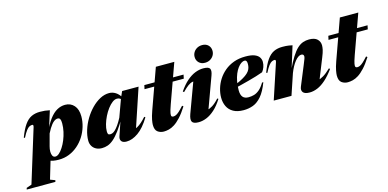

<svg xmlns="http://www.w3.org/2000/svg" viewBox="-175 -1236 3963 1960"><g transform="rotate(-15 1806.0 -256.0)"><path d="M249 -142Q245 -128 243 -113.8Q241 -99.5 241 -86.5Q241 -60.5 250.2 -42.8Q259.5 -25 280.5 -25Q299 -25 320 -43.2Q341 -61.5 361.2 -92.8Q381.5 -124 397.8 -163.8Q414 -203.5 423.8 -247.5Q433.5 -291.5 433.5 -334.5Q433.5 -366.5 426 -380.5Q418.5 -394.5 400 -394.5Q391 -394.5 380.8 -390.5Q370.5 -386.5 359 -377.5Q347.5 -368.5 335.2 -353.5Q323 -338.5 310 -317.5Q297 -296.5 283 -268.5ZM151.5 -57.5 236 -51.5 164.5 188.5 216 207.5 211.5 224.5H-91L-87 208L-31.5 188L142 -374.5Q145 -386 143.2 -392.5Q141.5 -399 132.5 -399Q119 -399 104 -392Q89 -385 71 -362Q53 -339 28 -290L17 -295Q48 -377.5 80.8 -423.8Q113.5 -470 153 -488.8Q192.5 -507.5 243.5 -507.5Q275.5 -507.5 296.2 -505Q317 -502.5 346.5 -496.5L278 -279L268.5 -278Q306 -362.5 344.5 -413.5Q383 -464.5 424.2 -487.2Q465.5 -510 510.5 -510Q568 -510 604.5 -469Q641 -428 641 -353.5Q641 -299 625 -245.5Q609 -192 579.5 -145.2Q550 -98.5 508.2 -62.2Q466.5 -26 415.5 -5.5Q364.5 15 305 15Q239.5 15 201.8 -4.2Q164 -23.5 151.5 -57.5Z M964 -56.5 1027 -242 1037 -239Q991.5 -160.5 954.5 -110.5Q917.5 -60.5 885.5 -33.2Q853.5 -6 823.5 4.5Q793.5 15 761.5 15Q726.5 15 700 1Q673.5 -13 659 -38Q644.5 -63 644.5 -94.5Q644.5 -148.5 662.8 -206.2Q681 -264 713.2 -318Q745.5 -372 787.8 -415.2Q830 -458.5 877.8 -484Q925.5 -509.5 975 -509.5Q1011 -509.5 1043.5 -489Q1076 -468.5 1104 -420.5L1093.5 -398Q1083.5 -416.5 1069.8 -425Q1056 -433.5 1037.5 -433.5Q1014 -433.5 988.2 -414Q962.5 -394.5 938 -362Q913.5 -329.5 894.2 -290.2Q875 -251 863.5 -211.5Q852 -172 852 -138.5Q852 -116 857.8 -108Q863.5 -100 880 -100Q890.5 -100 903.5 -105Q916.5 -110 932.5 -125Q948.5 -140 968.2 -167.5Q988 -195 1011.5 -239.5L1081.5 -432L1110 -495H1283.5L1136 -54L1118 -80.5Q1141.5 -87 1163.8 -99.2Q1186 -111.5 1209.5 -132Q1233 -152.5 1259.5 -182.5L1270 -174.5Q1209.5 -74.5 1145.5 -29.8Q1081.5 15 1021.5 15Q983.5 15 968.2 -4.5Q953 -24 964 -56.5Z M1335.5 -454 1344.5 -495H1759L1750.5 -454ZM1554.5 -236Q1542.5 -202 1536.2 -181.2Q1530 -160.5 1528.2 -148.8Q1526.5 -137 1526.5 -129Q1526.5 -118 1532.5 -113.2Q1538.5 -108.5 1549 -108.5Q1561.5 -108.5 1576 -114.8Q1590.5 -121 1611 -139.2Q1631.5 -157.5 1662 -191.5L1674 -182Q1633 -117 1596.5 -77.8Q1560 -38.5 1528.2 -18.5Q1496.5 1.5 1468.2 8.2Q1440 15 1415.5 15Q1378.5 15 1350.8 -5.5Q1323 -26 1323 -80Q1323 -98 1329.2 -132.5Q1335.5 -167 1355.5 -223.5L1506.5 -645H1701.5Z M1721.5 -89 1855 -450.5 1887.5 -402Q1854 -405 1829.8 -400.2Q1805.5 -395.5 1780.2 -377.2Q1755 -359 1718 -321L1707 -330Q1750 -393 1794 -431.2Q1838 -469.5 1882 -487Q1926 -504.5 1968.5 -504.5Q2024.5 -504.5 2037.2 -482.8Q2050 -461 2032 -412L1897 -42.5L1840 -74.5Q1866.5 -75 1894.5 -80.8Q1922.5 -86.5 1955.5 -106.5Q1988.5 -126.5 2028.5 -170.5L2038.5 -163Q1998.5 -99 1955 -59.8Q1911.5 -20.5 1868 -2.8Q1824.5 15 1784 15Q1729 15 1715.2 -9.2Q1701.5 -33.5 1721.5 -89ZM1914.5 -639Q1914.5 -666 1928 -688.2Q1941.5 -710.5 1965.5 -723.8Q1989.5 -737 2020 -737Q2059.5 -737 2083.5 -713.2Q2107.5 -689.5 2107.5 -652.5Q2107.5 -625.5 2094 -603.5Q2080.5 -581.5 2057 -568Q2033.5 -554.5 2002.5 -554.5Q1963 -554.5 1938.8 -578.5Q1914.5 -602.5 1914.5 -639Z M2396.5 -471Q2379 -471 2360.2 -458.2Q2341.5 -445.5 2323.5 -421.5Q2305.5 -397.5 2291.5 -363.8Q2277.5 -330 2269.2 -287.2Q2261 -244.5 2261 -195Q2261 -146 2280.5 -122.8Q2300 -99.5 2341.5 -99.5Q2371 -99.5 2399.5 -107.5Q2428 -115.5 2456.2 -139.2Q2484.5 -163 2512 -209H2525.5Q2490.5 -116.5 2448.5 -68.2Q2406.5 -20 2359.5 -2.5Q2312.5 15 2259 15Q2193 15 2150.8 -9Q2108.5 -33 2088.5 -74.5Q2068.5 -116 2068.5 -168Q2068.5 -214.5 2082.8 -263Q2097 -311.5 2125 -355.5Q2153 -399.5 2194.8 -434.5Q2236.5 -469.5 2291.8 -489.8Q2347 -510 2415.5 -510Q2478 -510 2512.5 -495.8Q2547 -481.5 2560.8 -458.8Q2574.5 -436 2574.5 -411.5Q2574.5 -383 2565.2 -357.2Q2556 -331.5 2539.5 -310.5Q2507.5 -298.5 2467 -286.2Q2426.5 -274 2382.2 -262.2Q2338 -250.5 2293 -239.2Q2248 -228 2206.5 -218.5L2209.5 -244.5Q2262 -264.5 2299 -283Q2336 -301.5 2360.2 -319Q2384.5 -336.5 2397.8 -354Q2411 -371.5 2416.2 -390.2Q2421.5 -409 2421.5 -429.5Q2421.5 -445 2418.5 -454Q2415.5 -463 2410.2 -467Q2405 -471 2396.5 -471Z M2589.5 -290 2578.5 -295Q2609.5 -377.5 2642.2 -423.8Q2675 -470 2714.5 -488.8Q2754 -507.5 2805 -507.5Q2827 -507.5 2843.2 -506.5Q2859.5 -505.5 2875 -503Q2890.5 -500.5 2911 -496L2834 -246.5L2830.5 -249.5Q2868.5 -331 2901 -382.5Q2933.5 -434 2963.5 -461.5Q2993.5 -489 3024 -499.5Q3054.5 -510 3088 -510Q3147.5 -510 3174.8 -483.2Q3202 -456.5 3202 -417.5Q3202 -398 3196.5 -371.5Q3191 -345 3171.5 -297L3069.5 -42.5L3015.5 -79Q3041 -78 3068.2 -83.2Q3095.5 -88.5 3129.8 -108.8Q3164 -129 3209 -172.5L3218.5 -163.5Q3172.5 -100 3128 -60.5Q3083.5 -21 3040.5 -3Q2997.5 15 2956.5 15Q2905 15 2887.2 -7.8Q2869.5 -30.5 2884.5 -66.5L2970 -274Q2987.5 -316 2992.8 -331.8Q2998 -347.5 2998 -355.5Q2998 -368 2991 -374.2Q2984 -380.5 2971.5 -380.5Q2956 -380.5 2939 -369Q2922 -357.5 2904.5 -336Q2887 -314.5 2871 -285.2Q2855 -256 2841.5 -221L2767 0H2579.5L2703.5 -374.5Q2707 -386 2705 -392.5Q2703 -399 2694 -399Q2680.5 -399 2665.5 -392Q2650.5 -385 2632.5 -362Q2614.5 -339 2589.5 -290Z M3280 -454 3289 -495H3703.5L3695 -454ZM3499 -236Q3487 -202 3480.8 -181.2Q3474.5 -160.5 3472.8 -148.8Q3471 -137 3471 -129Q3471 -118 3477 -113.2Q3483 -108.5 3493.5 -108.5Q3506 -108.5 3520.5 -114.8Q3535 -121 3555.5 -139.2Q3576 -157.5 3606.5 -191.5L3618.5 -182Q3577.5 -117 3541 -77.8Q3504.5 -38.5 3472.8 -18.5Q3441 1.5 3412.8 8.2Q3384.5 15 3360 15Q3323 15 3295.2 -5.5Q3267.5 -26 3267.5 -80Q3267.5 -98 3273.8 -132.5Q3280 -167 3300 -223.5L3451 -645H3646Z"/></g></svg>

Font: Newsreader 60pt ExtraBold
Style: Italic
Weight: 800
Italic angle: -17°
Designer: Hugues Gentile
Foundry: Production Type
Version: Version 1.003